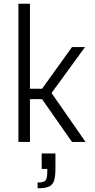

<svg xmlns="http://www.w3.org/2000/svg" viewBox="-20 -763 508 1032"><path d="M79 0V-743H141V-286H206L367 -510H437L257 -263L440 0H367L206 -230H141V0ZM234 162V145H204V62H278V140Q278 186 270.5 208.5Q263 231 243 240Q223 249 182 249V218Q215 218 224.5 207Q234 196 234 162Z"/></svg>

Font: Saira Semi Condensed Light
Style: Regular
Weight: 300
Width: 4
Designer: Hector Gatti with collaboration of the Omnibus-Type team
Foundry: Omnibus-Type
Version: Version 1.001; ttfautohint (v1.8)